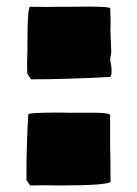

<svg xmlns="http://www.w3.org/2000/svg" viewBox="-20 -547 416 584"><path d="M162.6 -204.6 189.9 -204.1H264.2Q307.6 -204.1 314.9 -198.2V-106.4L315.9 -60.5V-25.4Q315.9 -4.4 316.4 5.9Q306.2 17.1 157.7 17.1L127 16.6H107.9Q84 16.6 71.8 17.1Q60.5 2 60.5 -1V-17.1Q60.5 -103.5 65.9 -199.2Q65.9 -204.6 162.6 -204.6ZM316.4 -475.6 315.9 -458.5V-454.6L318.4 -388.2L314.9 -365.2Q319.3 -347.2 319.3 -330.1Q319.3 -313 313.5 -313Q179.2 -305.7 74.2 -305.7L63 -323.2Q62.5 -333 62.5 -350.1V-359.9L63.5 -394V-423.3Q63.5 -518.6 70.8 -526.4Q89.4 -525.9 124.5 -525.9L159.7 -526.4H193.4L249.5 -526.9Q315.4 -526.9 315.4 -521.5Q316.4 -491.2 316.4 -475.6Z"/></svg>

Font: Bowlby One
Style: Regular
Weight: 400
Designer: vernon adams
Foundry: vernon adams
Version: Version 1.001